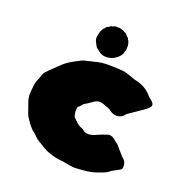

<svg xmlns="http://www.w3.org/2000/svg" viewBox="-160 -1052 1177 1225"><g transform="rotate(20 428.5 -439.5)"><path d="M393.6 16.1C373.5 16.1 348.1 11.7 317.9 2.9C287.1 -5.9 258.3 -19.5 231.4 -38.6C203.6 -52.2 183.6 -67.9 170.4 -85C167 -88.9 162.6 -92.3 157.2 -95.2C147 -101.6 132.8 -116.7 114.7 -140.6C108.9 -148.9 103.5 -156.7 98.6 -165C93.8 -172.9 90.8 -177.2 89.4 -178.7C87.9 -179.7 76.2 -212.4 54.2 -276.4C51.3 -292 49.8 -301.8 49.3 -306.2C51.3 -354 55.2 -387.7 61.5 -406.7C69.8 -423.8 75.7 -438.5 78.6 -450.2C81.5 -461.4 87.4 -472.2 96.2 -481.4C115.2 -501.5 143.6 -528.3 180.2 -563C201.2 -581.5 225.6 -597.2 252.4 -610.4C261.7 -615.2 271 -620.1 280.3 -625.5C290.5 -630.9 301.3 -634.8 311.5 -636.7C319.8 -638.2 335.4 -641.6 358.4 -647.9C367.7 -648.9 376.5 -651.4 385.3 -654.8C387.7 -655.3 389.6 -655.8 392.1 -655.8C394.5 -655.8 400.4 -656.7 410.6 -658.7C420.9 -660.2 430.7 -661.1 440.9 -661.6C507.3 -661.6 551.8 -659.2 574.7 -654.8C596.2 -648.4 620.6 -640.1 648.4 -629.9C664.6 -627.4 680.2 -623 694.3 -616.7C724.6 -604 749 -586.4 767.1 -563.5C772 -557.6 777.8 -552.2 785.2 -547.4C800.8 -536.1 808.6 -525.4 808.6 -515.1C808.6 -504.4 796.9 -490.7 772.9 -474.1C749 -457.5 715.8 -434.6 672.4 -405.3C658.2 -384.3 639.2 -374 615.2 -374C599.1 -374 584 -379.4 569.8 -390.6C562.5 -396.5 554.7 -400.9 546.4 -403.3C540 -405.8 534.2 -407.7 528.3 -410.2C511.2 -417.5 497.1 -420.9 484.9 -420.9C471.7 -420.9 457 -414.6 441.9 -402.3C436 -398.9 431.6 -395.5 428.2 -393.1C422.4 -388.7 416 -384.3 409.2 -380.9C397.9 -375.5 389.6 -369.1 385.3 -361.8C380.4 -354.5 373.5 -347.7 364.3 -341.3C362.3 -326.7 361.3 -317.9 361.3 -314.5C361.3 -303.2 363.8 -290.5 368.7 -275.4C379.9 -264.2 390.1 -253.9 398.9 -245.6C406.2 -238.3 416.5 -231.9 429.7 -226.1C438 -224.1 448.7 -217.8 461.4 -206.5C467.8 -204.1 477.1 -202.6 488.3 -202.6C502.9 -202.6 516.6 -205.6 528.8 -211.4C552.2 -222.7 576.7 -231.9 602.1 -240.2C607.4 -242.2 612.8 -243.2 618.2 -243.2C631.3 -243.2 644.5 -237.3 657.7 -225.6C657.7 -225.6 669.4 -216.3 669.4 -216.3C683.1 -207 693.4 -197.3 700.7 -186C700.7 -186 739.3 -142.1 739.3 -142.1C745.1 -136.7 751 -131.3 756.3 -126C765.6 -116.2 770 -102.5 770 -85.4C770 -81.1 769.5 -76.7 768.6 -72.3C767.1 -67.9 764.2 -64.5 759.3 -61C754.4 -57.6 749 -54.7 743.7 -52.2C737.8 -49.3 732.4 -46.4 728 -43.9C725.1 -42 722.2 -40 718.8 -38.6C713.4 -36.1 708.5 -33.2 704.1 -29.8C695.3 -22 686 -16.1 676.8 -11.7C667.5 -7.3 650.9 -1 627.4 7.3C604 16.1 576.2 22 544.4 24.9C512.2 27.8 489.3 29.3 475.6 29.3C462.4 29.3 435.1 24.9 393.6 16.1ZM375.5 -720.7C359.4 -731.9 349.6 -740.2 346.7 -746.6C343.3 -752.9 340.8 -756.8 339.4 -759.3C339.4 -759.3 337.9 -761.2 337.9 -761.2C336.4 -765.6 335 -769.5 332.5 -773.4C328.6 -780.8 326.7 -787.1 326.7 -792.5C326.7 -792.5 327.1 -797.4 327.1 -797.4C327.1 -797.4 325.7 -797.4 325.7 -797.4C325.7 -797.4 331.5 -829.1 331.5 -829.1C333 -837.9 336.4 -846.2 340.8 -854.5C345.2 -862.8 347.7 -867.2 349.1 -867.7C354.5 -871.1 358.9 -876 361.3 -881.3C362.8 -884.8 367.2 -887.2 374 -888.7C376 -889.2 377.4 -890.1 378.4 -891.6C384.3 -897.9 390.1 -900.9 396 -900.9C396 -900.9 398.9 -900.9 398.9 -900.9C401.4 -900.9 402.8 -901.4 404.3 -902.8C407.7 -905.3 411.1 -907.2 415.5 -907.7C419.4 -907.7 422.9 -907.2 426.3 -906.7C427.7 -906.7 429.7 -906.7 431.2 -907.2C432.6 -907.2 436 -907.2 441.4 -907.2C443.8 -907.2 446.3 -907.2 448.7 -906.7C455.1 -904.3 461.4 -902.3 467.8 -901.4C470.7 -900.9 473.6 -899.4 476.6 -897.5C476.6 -897.5 480 -895 480 -895C492.2 -889.6 499.5 -883.8 502.4 -877.4C503.9 -875 505.9 -872.6 508.3 -871.1C513.2 -869.1 516.1 -865.7 517.6 -860.8C518.1 -858.4 519.5 -856.4 521 -854C524.4 -850.1 526.9 -844.2 529.3 -835.9C531.2 -827.6 532.2 -821.8 532.7 -819.3C532.7 -807.1 532.2 -796.4 531.2 -787.1C527.8 -782.2 525.9 -777.3 525.9 -772C525.4 -766.6 522.9 -760.3 518.6 -753.4C508.8 -738.3 493.7 -725.6 473.6 -714.4C458 -707 441.4 -703.6 424.3 -703.6C404.8 -703.6 388.7 -709.5 375.5 -720.7Z"/></g></svg>

Font: Kaph
Style: Regular
Weight: 400
Designer: GGBotNet
Foundry: f0n7.com